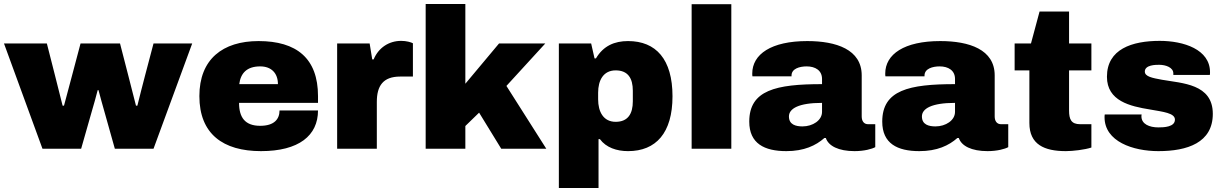

<svg xmlns="http://www.w3.org/2000/svg" viewBox="-20 -746 6137 963"><path d="M193 0H387L438 -179C449 -216 463 -266 470 -294H474C482 -264 496 -212 506 -178L556 0H750L944 -528H750L707 -365C696 -324 679 -256 669 -216H662C650 -263 631 -336 624 -365L582 -528H384L341 -366C328 -316 314 -266 301 -216H294C282 -265 263 -340 256 -367L215 -528H0Z M1289 12C1479 12 1575 -66 1575 -192H1382C1382 -149 1356 -115 1285 -115C1209 -115 1179 -157 1179 -230H1575V-264C1575 -454 1467 -540 1277 -540C1097 -540 980 -449 980 -264C980 -74 1099 12 1289 12ZM1180 -324C1187 -379 1218 -413 1285 -413C1341 -413 1374 -379 1374 -324Z M1671 0H1870V-235C1870 -315 1901 -362 1987 -362H2051V-529C2042 -534 2019 -541 1992 -541C1932 -541 1879 -508 1854 -448H1847L1834 -528H1671Z M2115 0H2314V-114L2383 -181L2494 0H2720L2520 -315L2715 -528H2483L2314 -326V-726H2115Z M2783 197H2982V-48H2989C3020 -6 3073 12 3130 12C3270 12 3353 -79 3353 -263C3353 -449 3270 -540 3130 -540C3062 -540 3006 -516 2969 -453H2962L2945 -528H2783ZM3068 -135C3006 -135 2980 -186 2980 -248V-281C2980 -343 3006 -393 3068 -393C3130 -393 3154 -353 3154 -291V-238C3154 -176 3130 -135 3068 -135Z M3449 0H3648V-725H3449Z M3924 12C4013 12 4072 -16 4115 -54H4122C4135 -14 4186 12 4266 12C4315 12 4354 1 4370 -8V-123H4334C4312 -123 4302 -140 4302 -162V-368C4302 -498 4174 -540 4029 -540C3848 -540 3753 -474 3753 -377C3753 -372 3753 -368 3754 -363H3950V-367C3950 -402 3991 -413 4026 -413C4069 -413 4103 -393 4103 -350V-324C3872 -324 3738 -294 3738 -136C3738 -26 3814 12 3924 12ZM4005 -112C3971 -112 3937 -121 3937 -162C3937 -201 3985 -230 4103 -230V-185C4103 -142 4056 -112 4005 -112Z M4591 12C4680 12 4739 -16 4782 -54H4789C4802 -14 4853 12 4933 12C4982 12 5021 1 5037 -8V-123H5001C4979 -123 4969 -140 4969 -162V-368C4969 -498 4841 -540 4696 -540C4515 -540 4420 -474 4420 -377C4420 -372 4420 -368 4421 -363H4617V-367C4617 -402 4658 -413 4693 -413C4736 -413 4770 -393 4770 -350V-324C4539 -324 4405 -294 4405 -136C4405 -26 4481 12 4591 12ZM4672 -112C4638 -112 4604 -121 4604 -162C4604 -201 4652 -230 4770 -230V-185C4770 -142 4723 -112 4672 -112Z M5326 12C5361 12 5421 5 5454 -6V-123H5398C5353 -123 5342 -147 5342 -192V-393H5454V-528H5342V-688H5194L5151 -528H5069V-393H5143V-129C5143 -21 5218 12 5326 12Z M5790 12C5935 12 6063 -30 6063 -175C6063 -326 5909 -328 5808 -346C5759 -355 5722 -362 5722 -387C5722 -421 5777 -421 5794 -421C5828 -421 5865 -407 5865 -378V-370H6048C6049 -373 6049 -380 6049 -384C6049 -498 5917 -541 5797 -541C5658 -541 5532 -500 5532 -361C5532 -239 5649 -213 5747 -197C5815 -185 5873 -179 5873 -146C5873 -109 5818 -107 5790 -107C5744 -107 5706 -124 5705 -161C5705 -164 5705 -168 5706 -172H5521C5520 -167 5520 -162 5520 -158C5520 -36 5663 12 5790 12Z"/></svg>

Font: Archivo Black
Style: Regular
Weight: 900
Designer: Hector Gatti
Foundry: Omnibus-Type
Version: Version 2.001